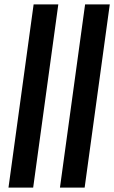

<svg xmlns="http://www.w3.org/2000/svg" viewBox="-20 -851 518 871"><path d="M18.5 0 132.5 -831H244.5L130.5 0ZM252 0 366 -831H478L364 0Z"/></svg>

Font: Merriweather 24pt Medium
Style: Italic
Weight: 500
Italic angle: -7.8°
Version: Version 2.101